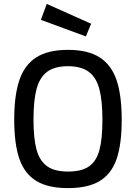

<svg xmlns="http://www.w3.org/2000/svg" viewBox="-20 -955 698 986"><path d="M53 0ZM53 -341Q53 -465 79.5 -543.5Q106 -622 166.5 -660.5Q227 -699 329 -699Q431 -699 491.5 -660.5Q552 -622 578.5 -544Q605 -466 605 -340Q605 -215 579 -139Q553 -63 493 -26Q433 11 329 11Q226 11 166 -26Q106 -63 79.5 -139.5Q53 -216 53 -341ZM506 -340Q506 -439 490 -498.5Q474 -558 435.5 -586.5Q397 -615 329 -615Q261 -615 222.5 -586.5Q184 -558 168 -499Q152 -440 152 -341Q152 -244 167.5 -187Q183 -130 221 -102Q259 -74 329 -74Q399 -74 437 -100.5Q475 -127 490.5 -184Q506 -241 506 -340ZM190 -853 220 -935 448 -833 421 -768Z"/></svg>

Font: Cairo SemiBold
Style: Regular
Weight: 600
Designer: Mohamed Gaber, the designers of Titillium
Foundry: Kief Type Foundry
Version: Version 2.009; ttfautohint (v1.5.33-1714) -l 8 -r 50 -G 200 